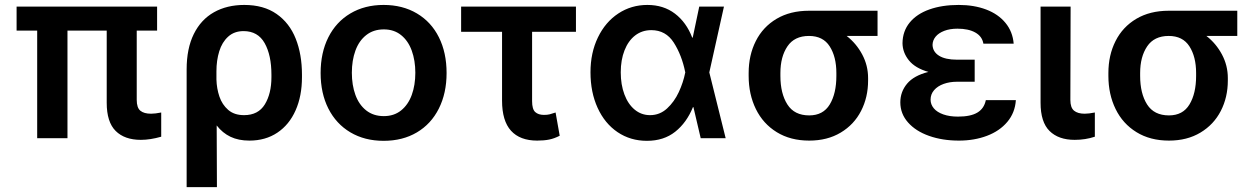

<svg xmlns="http://www.w3.org/2000/svg" viewBox="-20 -557 5062 774"><path d="M613.3 -433.6H531.2V-154.3Q531.2 -122.6 545.9 -110.6Q560.5 -98.6 588.9 -98.6Q605.5 -98.6 629.9 -103.5V-5.9Q585.4 6.8 547.9 6.8Q482.4 6.8 446.3 -29.1Q410.2 -64.9 410.2 -142.6V-433.6H252V0H129.9V-433.6H46.9V-530.3H613.3Z M964.8 -537.1Q1043 -537.1 1095 -500.7Q1147 -464.4 1172.1 -401.1Q1197.3 -337.9 1197.3 -255.9V-246.1Q1197.3 -169.9 1171.6 -112.1Q1146 -54.2 1098.1 -22.2Q1050.3 9.8 985.4 9.8Q941.4 9.8 909.2 -5.6Q877 -21 853.5 -51.3L854.5 197.3H732.4V-277.3Q732.4 -361.3 761.2 -419.7Q790 -478 842.5 -507.6Q895 -537.1 964.8 -537.1ZM852.5 -236.3Q853.5 -200.2 864.5 -167.7Q875.5 -135.3 899.9 -114Q924.3 -92.8 963.9 -92.8Q1021 -92.8 1047.6 -136.2Q1074.2 -179.7 1074.2 -246.1V-255.9Q1074.2 -334.5 1046.9 -383.1Q1019.5 -431.6 961.9 -431.6Q924.3 -431.6 899.7 -409.2Q875 -386.7 863.8 -350.1Q852.5 -313.5 852.5 -269.5Z M1272.5 -262.7Q1272.5 -344.7 1303.7 -406.7Q1335 -468.8 1392.6 -502.9Q1450.2 -537.1 1526.4 -537.1Q1603 -537.1 1660.6 -502.9Q1718.3 -468.8 1749.3 -406.7Q1780.3 -344.7 1780.3 -262.7Q1780.3 -181.2 1749 -119.1Q1717.8 -57.1 1660.4 -23.2Q1603 10.7 1526.4 10.7Q1450.2 10.7 1392.6 -23.4Q1335 -57.6 1303.7 -119.4Q1272.5 -181.2 1272.5 -262.7ZM1654.3 -263.7Q1654.3 -313 1639.9 -352.8Q1625.5 -392.6 1596.9 -415.5Q1568.4 -438.5 1527.3 -438.5Q1485.4 -438.5 1456.3 -415.5Q1427.2 -392.6 1412.8 -353Q1398.4 -313.5 1398.4 -263.7Q1398.4 -213.9 1412.8 -174.3Q1427.2 -134.8 1456.3 -111.8Q1485.4 -88.9 1527.3 -88.9Q1568.4 -88.9 1596.9 -111.8Q1625.5 -134.8 1639.9 -174.3Q1654.3 -213.9 1654.3 -263.7Z M2301.8 -428.7H2125V-149.4Q2125 -116.7 2137.7 -105.2Q2150.4 -93.8 2172.9 -93.8Q2186.5 -93.8 2196 -96.2Q2205.6 -98.6 2219.7 -103.5L2236.3 -9.8Q2214.4 1.5 2193.8 5.6Q2173.3 9.8 2145.5 9.8Q2076.2 9.8 2040 -30Q2003.9 -69.8 2003.9 -151.4V-428.7H1838.9V-530.3H2301.8Z M2360.4 -265.6Q2360.4 -344.2 2390.4 -406.2Q2420.4 -468.3 2472.7 -502.7Q2524.9 -537.1 2589.8 -537.1Q2654.8 -537.1 2700.9 -502Q2747.1 -466.8 2770.5 -405.3H2772.5L2798.8 -530.3H2898.4L2839.4 -265.1L2905.3 0H2804.7L2775.4 -125H2773.4Q2748 -62.5 2701.9 -25.9Q2655.8 10.7 2587.9 10.7Q2521.5 10.7 2469.7 -24.2Q2418 -59.1 2389.2 -122.1Q2360.4 -185.1 2360.4 -265.6ZM2600.6 -92.8Q2639.6 -92.8 2668.9 -119.6Q2698.2 -146.5 2716.3 -185.5Q2734.4 -224.6 2742.2 -263.7L2742.7 -265.1L2742.2 -266.6Q2728.5 -334.5 2696.3 -385Q2664.1 -435.5 2605.5 -435.5Q2568.4 -435.5 2540.5 -414.1Q2512.7 -392.6 2497.6 -354Q2482.4 -315.4 2482.4 -265.6Q2482.4 -215.8 2497.1 -176.5Q2511.7 -137.2 2538.6 -115Q2565.4 -92.8 2600.6 -92.8Z M3241.2 -513.7H3517.6V-412.1H3393.1Q3432.1 -381.8 3455.8 -337.4Q3479.5 -293 3479.5 -242.2V-232.4Q3479.5 -165 3451.2 -109.9Q3422.9 -54.7 3369.1 -22.5Q3315.4 9.8 3242.2 9.8Q3166.5 9.8 3111.3 -24.2Q3056.2 -58.1 3027.1 -117.4Q2998 -176.8 2998 -251V-262.7Q2998 -334.5 3026.9 -391.6Q3055.7 -448.7 3110.6 -481.2Q3165.5 -513.7 3241.2 -513.7ZM3242.2 -91.8Q3298.3 -91.8 3325 -136Q3351.6 -180.2 3351.6 -251V-262.7Q3351.6 -328.1 3324.7 -370.1Q3297.9 -412.1 3241.2 -412.1Q3182.6 -412.1 3154.3 -370.1Q3126 -328.1 3126 -262.7V-251Q3126 -180.2 3154.1 -136Q3182.1 -91.8 3242.2 -91.8Z M3722.7 -267.1Q3669.4 -282.2 3644 -313.7Q3618.7 -345.2 3618.2 -382.8Q3618.7 -431.2 3647.2 -466.1Q3675.8 -501 3726.8 -519Q3777.8 -537.1 3844.7 -537.1Q3906.7 -537.1 3955.6 -518.6Q4004.4 -500 4033.4 -464.6Q4062.5 -429.2 4066.4 -380.9H3944.3Q3939.5 -410.2 3911.9 -425.8Q3884.3 -441.4 3839.8 -441.4Q3809.1 -441.4 3786.4 -432.6Q3763.7 -423.8 3751.7 -409.2Q3739.7 -394.5 3739.3 -376Q3740.2 -348.1 3765.6 -332.3Q3791 -316.4 3837.9 -316.4H3909.2V-227.5H3837.9Q3808.6 -227.5 3784.2 -218.8Q3759.8 -210 3745.6 -193.6Q3731.4 -177.2 3731.4 -155.3Q3731.4 -135.7 3744.6 -120.1Q3757.8 -104.5 3783 -95.7Q3808.1 -86.9 3841.8 -86.9Q3893.1 -86.9 3920.2 -103.3Q3947.3 -119.6 3954.1 -153.3H4075.2Q4071.8 -102.5 4040.8 -65.7Q4009.8 -28.8 3958.7 -9.5Q3907.7 9.8 3845.7 9.8Q3778.8 9.8 3725.1 -9.3Q3671.4 -28.3 3640.4 -63.5Q3609.4 -98.6 3609.4 -144.5Q3609.4 -187 3636.7 -219.7Q3664.1 -252.4 3722.7 -267.1Z M4295.9 -530.3 4294.9 -154.3Q4294.9 -123 4309.8 -110.8Q4324.7 -98.6 4352.5 -98.6Q4369.1 -98.6 4393.6 -103.5V-5.9Q4355.5 6.8 4312.5 6.8Q4247.1 6.8 4210.9 -29.1Q4174.8 -64.9 4174.8 -142.6V-530.3Z M4691.4 -513.7H4967.8V-412.1H4843.3Q4882.3 -381.8 4906 -337.4Q4929.7 -293 4929.7 -242.2V-232.4Q4929.7 -165 4901.4 -109.9Q4873 -54.7 4819.3 -22.5Q4765.6 9.8 4692.4 9.8Q4616.7 9.8 4561.5 -24.2Q4506.3 -58.1 4477.3 -117.4Q4448.2 -176.8 4448.2 -251V-262.7Q4448.2 -334.5 4477.1 -391.6Q4505.9 -448.7 4560.8 -481.2Q4615.7 -513.7 4691.4 -513.7ZM4692.4 -91.8Q4748.5 -91.8 4775.1 -136Q4801.8 -180.2 4801.8 -251V-262.7Q4801.8 -328.1 4774.9 -370.1Q4748 -412.1 4691.4 -412.1Q4632.8 -412.1 4604.5 -370.1Q4576.2 -328.1 4576.2 -262.7V-251Q4576.2 -180.2 4604.2 -136Q4632.3 -91.8 4692.4 -91.8Z"/></svg>

Font: WEMIX Pretendard SemiBold
Style: Regular
Weight: 600
Designer: Base glyphs from Inter by Rasmus Andersson; Hangeul glyphs from Noto Sans CJK(Source Han Sans) by Jang Soo-young and Kan
Foundry: Kil Hyung-jin
Version: Version 1.000